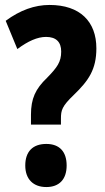

<svg xmlns="http://www.w3.org/2000/svg" viewBox="-20 -988 424 775"><path d="M105 -485H226V-509C226 -543 230 -559 278 -605C337 -662 369 -707 369 -793C369 -901 303 -968 180 -968C120 -968 61 -947 3 -904L50 -790C93 -822 131 -839 166 -839C207 -839 227 -818 227 -780C227 -738 211 -716 170 -674C123 -629 105 -590 105 -525ZM82 -320C82 -264 115 -233 167 -233C219 -233 249 -264 249 -320C249 -376 220 -407 167 -407C112 -407 82 -376 82 -320Z"/></svg>

Font: Noto Sans Khmer UI ExtraCondensed ExtraBold
Style: Regular
Weight: 800
Width: 2
Designer: Danh Hong and the Monotype Design Team
Foundry: Monotype Imaging Inc.
Version: Version 2.002